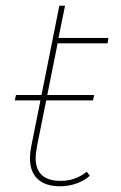

<svg xmlns="http://www.w3.org/2000/svg" viewBox="-20 -650 424 673"><path d="M110 -139Q105 -112 105 -96Q105 -16 193 -16Q244 -16 284 -48L295 -34Q275 -16 247 -6.5Q219 3 191 3Q139 3 112 -22.5Q85 -48 85 -95Q85 -115 89 -134L188 -630H208L185 -517H360L357 -498H182ZM36 -317H310L306 -298H32Z"/></svg>

Font: Montserrat Alternates Thin
Style: Italic
Weight: 250
Italic angle: -11.3°
Designer: Julieta Ulanovsky
Foundry: Julieta Ulanovsky
Version: Version 7.200